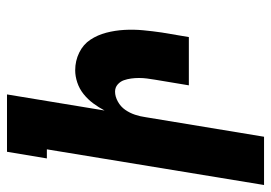

<svg xmlns="http://www.w3.org/2000/svg" viewBox="-133 -642 775 549"><g transform="rotate(90 254.5 -367.5)"><path d="M250 0 296 -279Q287 -262 275.5 -246.5Q264 -231 249 -219Q234 -207 216 -201Q198 -195 181 -195Q154 -195 130.5 -206.5Q107 -218 93.5 -238.5Q80 -259 73.5 -284Q67 -309 65.5 -335.5Q64 -362 66.5 -389Q69 -416 73 -443L86 -520H224L208 -424Q206 -412 204.5 -400.5Q203 -389 203 -377.5Q203 -366 204.5 -355Q206 -344 209.5 -334Q213 -324 221.5 -316.5Q230 -309 242 -309Q256 -309 270.5 -317Q285 -325 294 -338Q303 -351 308 -366Q313 -381 315 -396L371 -735H509L407 -114H433L414 0Z"/></g></svg>

Font: Iosevka Heavy
Style: Italic
Weight: 900
Italic angle: -9°
Monospace: yes
Designer: Belleve Invis
Foundry: Belleve Invis
Version: Version 32.5.0; ttfautohint (v1.8.4)